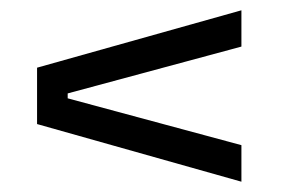

<svg xmlns="http://www.w3.org/2000/svg" viewBox="-20 -497 556 373"><path d="M111.5 -315.5V-306L449 -215V-144L52 -256V-365.5L449 -477V-406.5Z"/></svg>

Font: Anek Telugu Medium
Style: Regular
Weight: 400
Version: Version 1.003